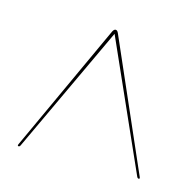

<svg xmlns="http://www.w3.org/2000/svg" viewBox="-58 -768 413 412"><g transform="rotate(15 149.0 -562.0)"><path d="M283.5 -418.5Q285.5 -414 282.5 -414Q280 -414 278.5 -417L152 -701L19.5 -418Q18 -414.5 15.5 -414.5Q12 -414.5 14.5 -419.5L145.5 -704Q148.5 -710 152 -710Q156 -710 158.5 -704Z"/></g></svg>

Font: Fraunces 144pt Thin
Style: Regular
Weight: 100
Version: Version 1.000;[f99f86859]